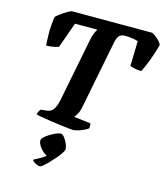

<svg xmlns="http://www.w3.org/2000/svg" viewBox="-138 -809 1023 1182"><g transform="rotate(15 374.0 -217.5)"><path d="M366 0Q359 0 334.5 -2.5Q310 -5 278.5 -9.5Q247 -14 215 -18.5Q183 -23 158.5 -27.5Q134 -32 126 -35Q129 -48 134 -56Q139 -64 143 -69L180 -73Q198 -75 210.5 -84Q223 -93 232.5 -115Q242 -137 249 -176L326 -566Q331 -591 338.5 -608Q346 -625 353 -635H210L152 -472Q141 -468 119 -463.5Q97 -459 73 -459Q71 -485 70 -533Q69 -581 78 -643Q94 -658 122 -677.5Q150 -697 171 -704H684Q703 -695 721.5 -678Q740 -661 748 -643Q732 -584 713.5 -536Q695 -488 680 -459Q656 -459 636.5 -463.5Q617 -468 607 -472L611 -631Q603 -634 590.5 -636.5Q578 -639 562.5 -641Q547 -643 528 -643Q499 -643 488 -626.5Q477 -610 472 -585L386 -148Q381 -122 371 -105Q361 -88 353 -80L460 -67Q462 -62 462.5 -53.5Q463 -45 461 -35Q444 -22 414.5 -11Q385 0 366 0ZM230 269Q216 269 198 259.5Q180 250 177 241Q194 232 212 222Q230 212 246 200.5Q262 189 271 177L263 197Q251 197 233.5 183.5Q216 170 203 150.5Q190 131 190 114Q190 104 203.5 91.5Q217 79 236 67.5Q255 56 273 48.5Q291 41 301 41Q312 41 324.5 56.5Q337 72 345.5 92Q354 112 354 127Q354 136 343 152.5Q332 169 314.5 189.5Q297 210 279.5 228Q262 246 248 257.5Q234 269 230 269Z"/></g></svg>

Font: Texturina Medium 12pt ExtraBold
Style: Italic
Weight: 800
Italic angle: -11°
Version: Version 1.002